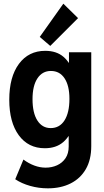

<svg xmlns="http://www.w3.org/2000/svg" viewBox="-20 -819 569 1052"><path d="M242.2 212.9Q192.4 212.9 145.5 199.7Q98.6 186.5 63.5 163.1L108.4 55.2Q137.2 76.7 168.2 88.1Q199.2 99.6 230 99.6Q263.7 99.6 292.5 86.7Q321.3 73.7 338.9 47.9Q356.4 22 356.4 -16.6V-72.8H341.8L362.3 -127V-418.9L328.6 -475.1H357.9V-532.7H480V-18.6Q480 56.2 450.2 107.7Q420.4 159.2 366.9 186Q313.5 212.9 242.2 212.9ZM225.6 -6.8Q134.8 -6.8 82.8 -78.1Q30.8 -149.4 30.8 -272.5Q30.8 -397.5 83.7 -469Q136.7 -540.5 228 -540.5Q289.6 -540.5 327.9 -507.6Q366.2 -474.6 383.8 -415.3Q401.4 -356 401.4 -276.4Q401.4 -194.3 383.1 -133.8Q364.7 -73.2 325.9 -40Q287.1 -6.8 225.6 -6.8ZM257.8 -117.2Q306.6 -117.2 333.5 -159.4Q360.4 -201.7 360.4 -277.3Q360.4 -349.6 333.7 -389.9Q307.1 -430.2 258.8 -430.2Q211.9 -430.2 185.1 -389.6Q158.2 -349.1 158.2 -275.9Q158.2 -200.2 184.8 -158.7Q211.4 -117.2 257.8 -117.2ZM255.4 -567.4 197.8 -616.7 327.1 -798.8 407.7 -719.7Z"/></svg>

Font: Reddit Sans Condensed
Style: Bold
Weight: 700
Designer: Stephen Hutchings
Foundry: Reddit
Version: Version 1.014